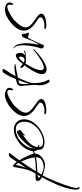

<svg xmlns="http://www.w3.org/2000/svg" viewBox="361 -832 678 1589"><g transform="rotate(-90 700.5 -37.0)"><path d="M-58 282Q-76 282 -74 243Q-71 206 -58.5 165Q-46 124 -28.5 85.5Q-11 47 4.5 16.5Q20 -14 29 -30Q18 -35 8 -43.5Q-2 -52 -2 -65Q-2 -76 6.5 -79Q15 -82 23 -82Q32 -82 40.5 -82Q49 -82 58 -81Q62 -88 66.5 -95Q71 -102 74 -109Q90 -141 98 -180Q106 -219 112 -253Q113 -257 114.5 -263Q116 -269 120 -269Q130 -269 140.5 -256.5Q151 -244 156 -237Q159 -241 167.5 -254Q176 -267 185 -280Q194 -293 196 -295Q200 -299 207.5 -301.5Q215 -304 220 -304Q222 -304 225.5 -303Q229 -302 229 -298Q229 -296 227 -294Q223 -288 218 -282Q213 -276 209 -271Q199 -258 189 -244Q179 -230 169 -216Q177 -205 189 -181.5Q201 -158 211.5 -134.5Q222 -111 223 -97Q227 -98 238.5 -102Q250 -106 251 -106Q256 -106 256 -102Q256 -99 242 -94Q228 -89 224 -87Q225 -65 209.5 -46Q194 -27 171.5 -15.5Q149 -4 128 -4Q111 -4 85.5 -11Q60 -18 44 -23Q34 -7 20.5 22Q7 51 -7 86Q-21 121 -33 154.5Q-45 188 -52.5 215Q-60 242 -60 254Q-60 266 -56 270.5Q-52 275 -52 276Q-52 282 -58 282ZM107 -162 147 -223Q143 -230 139.5 -236Q136 -242 131 -247Q127 -225 120.5 -204Q114 -183 107 -162ZM78 -80H92Q144 -80 193 -89Q191 -116 180.5 -146.5Q170 -177 159 -202Q138 -172 118 -142Q98 -112 78 -80ZM115 -15Q136 -15 162 -26Q188 -37 192 -61Q193 -66 193.5 -70.5Q194 -75 194 -79Q163 -73 132.5 -71Q102 -69 71 -67Q65 -59 60.5 -50.5Q56 -42 51 -34Q66 -26 82.5 -20.5Q99 -15 115 -15ZM36 -42 49 -66Q45 -65 35 -63Q25 -61 25 -55Q25 -51 29.5 -47.5Q34 -44 36 -42Z M318 -8Q296 -8 276 -17.5Q256 -27 256 -54Q256 -57 256.5 -60Q257 -63 257 -65Q244 -78 244 -100Q244 -121 255.5 -146Q267 -171 281 -187Q306 -216 344.5 -239Q383 -262 422 -262Q460 -262 484 -239Q508 -216 508 -177Q508 -144 490.5 -113.5Q473 -83 444.5 -59.5Q416 -36 383 -22Q350 -8 318 -8ZM318 -20Q358 -20 397 -41Q436 -62 462 -97.5Q488 -133 488 -174Q488 -206 472.5 -226Q457 -246 424 -246Q388 -246 352.5 -224Q317 -202 293 -168.5Q269 -135 266 -98Q276 -123 298 -151Q320 -179 347 -202.5Q374 -226 397 -236Q399 -236 399.5 -236.5Q400 -237 401 -237Q409 -237 414 -228.5Q419 -220 419 -213V-209Q419 -207 415 -203Q403 -196 396.5 -191Q390 -186 382 -173Q379 -170 378 -170Q375 -170 375 -174Q375 -177 377.5 -180.5Q380 -184 381 -187Q360 -175 337 -156.5Q314 -138 297.5 -115Q281 -92 279 -65Q281 -64 290 -60Q299 -56 299 -54Q299 -53 297 -52Q295 -51 294 -51Q290 -51 286 -52Q282 -53 278 -54Q279 -35 289 -27.5Q299 -20 318 -20Z M585 7Q581 7 567.5 6Q554 5 552 1L549 -6Q549 -8 553 -8.5Q557 -9 558 -9H591Q600 -10 613 -13.5Q626 -17 636 -24Q646 -31 646 -42Q646 -49 641 -54Q636 -59 631 -62Q611 -75 588.5 -91.5Q566 -108 551 -130Q536 -152 536 -179Q536 -206 553.5 -233.5Q571 -261 598.5 -284.5Q626 -308 656.5 -322Q687 -336 713 -336Q730 -336 749.5 -326.5Q769 -317 769 -297Q769 -291 764.5 -279.5Q760 -268 752 -268Q750 -268 749.5 -271.5Q749 -275 749 -276Q749 -282 750 -287.5Q751 -293 751 -298Q751 -316 733 -316Q719 -316 697 -305.5Q675 -295 654 -281.5Q633 -268 622 -258Q611 -247 597 -231.5Q583 -216 573 -198.5Q563 -181 563 -164Q563 -143 580 -125Q597 -107 619.5 -92Q642 -77 659 -63Q676 -49 676 -34Q676 -18 658.5 -9Q641 0 619.5 3.5Q598 7 585 7Z M825 34Q819 34 814 29Q801 12 795.5 -8Q790 -28 790 -49Q790 -59 791.5 -69Q793 -79 793 -86Q793 -94 792.5 -102.5Q792 -111 791 -119Q790 -137 788.5 -155Q787 -173 785 -191V-202Q785 -228 802 -234.5Q819 -241 840 -244Q851 -270 863 -295.5Q875 -321 891 -343Q898 -356 914 -356Q924 -356 924 -349Q924 -344 921 -339Q918 -334 915 -329Q902 -310 889 -289.5Q876 -269 865 -248Q883 -251 902 -254Q921 -257 940 -257Q943 -257 954 -256Q965 -255 965 -251Q965 -248 960 -247.5Q955 -247 953 -247Q928 -243 903.5 -239Q879 -235 854 -229Q847 -216 837 -193Q827 -170 818.5 -146.5Q810 -123 808 -108V-91Q808 -60 813.5 -32Q819 -4 835 22Q835 23 835.5 23.5Q836 24 836 25Q836 29 832.5 31.5Q829 34 825 34ZM802 -135Q808 -158 816 -179.5Q824 -201 832 -223Q817 -220 811 -219Q805 -218 801 -200Q800 -196 800 -191.5Q800 -187 800 -183Q800 -171 800.5 -159Q801 -147 802 -135Z M921 9Q904 9 893 -1Q882 -11 882 -28Q882 -50 895 -77.5Q908 -105 925 -131Q942 -157 955 -173Q948 -178 940.5 -186Q933 -194 933 -202Q933 -208 938 -208Q943 -208 952.5 -199.5Q962 -191 966 -187Q973 -197 984 -210.5Q995 -224 1008.5 -234.5Q1022 -245 1035 -245Q1050 -245 1054 -232.5Q1058 -220 1058 -209Q1058 -181 1036 -169Q1052 -169 1070 -177Q1072 -179 1075 -179Q1077 -179 1077 -177Q1077 -175 1075.5 -174Q1074 -173 1072 -171Q1062 -164 1047 -163.5Q1032 -163 1020 -163Q1016 -163 1010.5 -162Q1005 -161 1000 -161Q992 -161 984.5 -162Q977 -163 969 -166Q960 -152 947 -128.5Q934 -105 924.5 -80.5Q915 -56 915 -38Q915 -14 935 -14Q954 -14 982.5 -29.5Q1011 -45 1038.5 -65Q1066 -85 1080 -98Q1082 -99 1083.5 -100Q1085 -101 1086 -101Q1089 -101 1089 -98Q1089 -96 1086 -93Q1069 -76 1039.5 -51.5Q1010 -27 978 -9Q946 9 921 9ZM998 -173Q1013 -173 1020 -183Q1027 -193 1027 -207Q1027 -210 1026 -214.5Q1025 -219 1020 -219Q1014 -219 1005.5 -211Q997 -203 989.5 -194Q982 -185 978 -180Q980 -179 988 -176Q996 -173 998 -173Z M1113 -13Q1106 -13 1100 -20Q1094 -27 1094 -34Q1094 -37 1096 -41Q1107 -72 1114 -112.5Q1121 -153 1121 -185Q1121 -204 1117.5 -225.5Q1114 -247 1098 -260Q1095 -260 1095 -264Q1095 -265 1097 -265Q1100 -265 1102 -263Q1125 -249 1131.5 -217.5Q1138 -186 1138 -162Q1138 -139 1135 -115Q1132 -91 1127 -68V-63Q1127 -63 1127.5 -61.5Q1128 -60 1129 -60Q1131 -60 1132 -62Q1133 -64 1134 -65Q1149 -88 1159.5 -115.5Q1170 -143 1180 -169Q1182 -177 1188.5 -186.5Q1195 -196 1205 -196Q1213 -196 1214.5 -188.5Q1216 -181 1216 -176Q1216 -164 1221 -155Q1226 -146 1226 -143Q1226 -139 1221 -138.5Q1216 -138 1214 -138Q1207 -138 1200.5 -141.5Q1194 -145 1187 -145Q1184 -145 1181 -142Q1175 -132 1170 -121Q1165 -110 1160 -100Q1153 -84 1144.5 -67Q1136 -50 1129 -33Q1127 -27 1125.5 -21.5Q1124 -16 1117 -13Z M1291 7Q1287 7 1273.5 6Q1260 5 1258 1L1255 -6Q1255 -8 1259 -8.5Q1263 -9 1264 -9H1297Q1306 -10 1319 -13.5Q1332 -17 1342 -24Q1352 -31 1352 -42Q1352 -49 1347 -54Q1342 -59 1337 -62Q1317 -75 1294.5 -91.5Q1272 -108 1257 -130Q1242 -152 1242 -179Q1242 -206 1259.5 -233.5Q1277 -261 1304.5 -284.5Q1332 -308 1362.5 -322Q1393 -336 1419 -336Q1436 -336 1455.5 -326.5Q1475 -317 1475 -297Q1475 -291 1470.5 -279.5Q1466 -268 1458 -268Q1456 -268 1455.5 -271.5Q1455 -275 1455 -276Q1455 -282 1456 -287.5Q1457 -293 1457 -298Q1457 -316 1439 -316Q1425 -316 1403 -305.5Q1381 -295 1360 -281.5Q1339 -268 1328 -258Q1317 -247 1303 -231.5Q1289 -216 1279 -198.5Q1269 -181 1269 -164Q1269 -143 1286 -125Q1303 -107 1325.5 -92Q1348 -77 1365 -63Q1382 -49 1382 -34Q1382 -18 1364.5 -9Q1347 0 1325.5 3.5Q1304 7 1291 7Z"/></g></svg>

Font: Sassy Frass
Style: Regular
Weight: 400
Designer: Robert E. Leuschke
Foundry: Robert E. Leuschke
Version: Version 1.010; ttfautohint (v1.8.3)